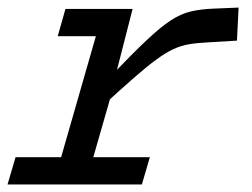

<svg xmlns="http://www.w3.org/2000/svg" viewBox="-33 -489 667 509"><path d="M318.5 -465.3 269.9 -275.5H272.7L193.6 0H108.3L241.9 -465.3ZM231.1 -200.9 262.4 -288.8Q318.7 -347.6 355.6 -382.3Q392.4 -417.1 419.3 -434.7Q446.2 -452.3 472.3 -458.5Q498.5 -464.7 532.4 -466.1L599.5 -468.9L595.2 -381.3L515.2 -376.5Q487.5 -375.1 466.7 -371.4Q445.9 -367.7 426.1 -358.5Q406.2 -349.3 380.8 -330.6Q355.4 -312 319.7 -280.7Q284 -249.4 231.1 -200.9ZM140.5 -465.3H303.5L283 -393H120ZM8.2 -72.3H364.3L343.1 0H-13Z"/></svg>

Font: Intel One Mono Light
Style: Italic
Weight: 300
Italic angle: -16°
Monospace: yes
Designer: Fred Shallcrass
Foundry: Frere-Jones Type LLC
Version: Version 1.004